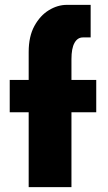

<svg xmlns="http://www.w3.org/2000/svg" viewBox="-20 -770 446 790"><path d="M98 0V-308H20V-441H98V-556Q98 -620 121.5 -663Q145 -706 181 -728Q217 -750 255 -750H353V-616H321Q299 -616 286.5 -593.5Q274 -571 274 -527V-441H376V-308H274V0Z"/></svg>

Font: Teachers ExtraBold
Style: Regular
Weight: 800
Designer: Alfredo Marco Pradil, Chank Diesel
Version: Version 1.001